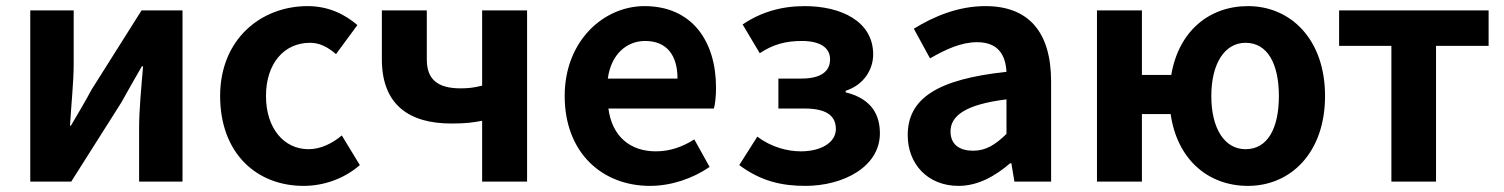

<svg xmlns="http://www.w3.org/2000/svg" viewBox="-20 -594 4918 628"><path d="M79 0H213L377 -259C395 -292 425 -344 444 -377H448C442 -307 435 -233 435 -176V0H577V-560H443L279 -300C262 -267 231 -216 212 -183H209C213 -252 221 -327 221 -383V-560H79Z M973 14C1035 14 1103 -7 1157 -54L1098 -151C1067 -125 1029 -106 989 -106C909 -106 850 -174 850 -280C850 -385 908 -454 994 -454C1025 -454 1051 -441 1079 -417L1149 -512C1108 -547 1055 -574 986 -574C834 -574 700 -466 700 -280C700 -94 818 14 973 14Z M1557 0H1704V-560H1557V-314C1534 -308 1514 -305 1487 -305C1409 -305 1376 -336 1376 -400V-560H1229V-400C1229 -249 1321 -190 1456 -190C1504 -190 1525 -193 1557 -199Z M2106 14C2175 14 2246 -10 2301 -48L2251 -138C2211 -113 2171 -99 2125 -99C2042 -99 1982 -147 1970 -239H2315C2319 -252 2322 -279 2322 -307C2322 -461 2242 -574 2088 -574C1955 -574 1827 -461 1827 -280C1827 -95 1949 14 2106 14ZM1968 -337C1979 -418 2031 -460 2090 -460C2162 -460 2196 -412 2196 -337Z M2614 14C2738 14 2858 -48 2858 -158C2858 -235 2814 -275 2746 -292V-297C2807 -317 2836 -368 2836 -416C2836 -525 2730 -574 2612 -574C2535 -574 2468 -554 2409 -514L2465 -420C2509 -449 2550 -460 2603 -460C2661 -460 2695 -439 2695 -400C2695 -359 2663 -337 2601 -337H2526V-239H2612C2679 -239 2714 -218 2714 -172C2714 -127 2664 -99 2600 -99C2556 -99 2504 -112 2457 -147L2398 -54C2469 -1 2538 14 2614 14Z M3115 14C3179 14 3235 -18 3284 -60H3288L3298 0H3418V-327C3418 -489 3345 -574 3203 -574C3115 -574 3035 -541 2969 -500L3022 -403C3074 -433 3124 -456 3176 -456C3245 -456 3269 -414 3272 -359C3046 -335 2949 -272 2949 -152C2949 -57 3015 14 3115 14ZM3163 -101C3120 -101 3089 -120 3089 -164C3089 -214 3135 -252 3272 -269V-156C3236 -121 3205 -101 3163 -101Z M4054 -106C3985 -106 3942 -174 3942 -280C3942 -385 3985 -454 4054 -454C4126 -454 4163 -385 4163 -280C4163 -174 4126 -106 4054 -106ZM4062 14C4201 14 4314 -94 4314 -280C4314 -466 4201 -574 4062 -574C3934 -574 3835 -491 3811 -349H3715V-560H3568V0H3715V-221H3809C3830 -73 3931 14 4062 14Z M4531 0H4677V-444H4849V-560H4360V-444H4531Z"/></svg>

Font: Source Han Sans CN
Style: Bold
Weight: 700
Designer: Ryoko NISHIZUKA 西塚涼子 (kana, bopomofo & ideographs); Paul D. Hunt (Latin, Greek & Cyrillic); Sandoll Communications 산돌커뮤니
Foundry: Adobe
Version: Version 2.001;hotconv 1.0.107;makeotfexe 2.5.65593